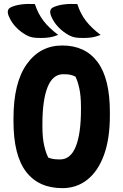

<svg xmlns="http://www.w3.org/2000/svg" viewBox="-20 -956 640 996"><path d="M161 -935Q177 -885 206 -847.5Q235 -810 282 -775Q257 -765 237 -762Q217 -759 192 -759Q167 -759 151 -761.5Q135 -764 118 -773Q87 -790 63 -815Q39 -840 26 -871Q11 -906 36 -918Q59 -929 90.5 -933Q122 -937 161 -935ZM381 -935Q397 -885 426 -847.5Q455 -810 502 -775Q477 -765 457 -762Q437 -759 412 -759Q387 -759 371 -761.5Q355 -764 338 -773Q307 -790 283 -815Q259 -840 246 -871Q231 -906 256 -918Q279 -929 310.5 -933Q342 -937 381 -935ZM303 -720Q422 -720 486 -634.5Q550 -549 550 -374V-358Q550 -235 519 -151Q488 -67 432.5 -23.5Q377 20 304 20Q180 20 115 -65.5Q50 -151 50 -326V-342Q50 -527 119 -623.5Q188 -720 303 -720ZM200 -299Q200 -240 209.5 -199.5Q219 -159 231 -138Q248 -132 261 -130.5Q274 -129 292 -129Q346 -129 373 -195.5Q400 -262 400 -388V-401Q400 -460 391 -499.5Q382 -539 371 -559Q353 -567 340.5 -569Q328 -571 308 -571Q254 -571 227 -504.5Q200 -438 200 -312Z"/></svg>

Font: Recursive Mn Csl St XBd
Style: Regular
Weight: 800
Monospace: yes
Version: Version 1.079;hotconv 1.0.112;makeotfexe 2.5.65598; ttfautoh